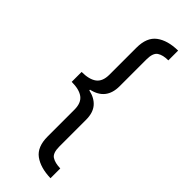

<svg xmlns="http://www.w3.org/2000/svg" viewBox="-299 -822 986 986"><g transform="rotate(45 194.0 -328.5)"><path d="M54 -364Q109 -364 137 -385Q165 -406 165 -455V-651Q165 -726 208.5 -758.5Q252 -791 327 -792V-721Q288 -721 266 -706.5Q244 -692 244 -645V-450Q244 -351 149 -330V-325Q195 -315 219.5 -286Q244 -257 244 -206V-12Q244 35 266 49Q288 63 327 64V135Q252 133 208.5 101Q165 69 165 -6V-201Q165 -250 137 -271Q109 -292 54 -292Z"/></g></svg>

Font: Noto Sans Bengali SemiCondensed
Style: Regular
Weight: 400
Width: 4
Designer: Jelle Bosma - Monotype Design Team
Foundry: Monotype Imaging Inc.
Version: Version 2.003